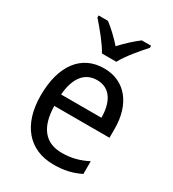

<svg xmlns="http://www.w3.org/2000/svg" viewBox="-187 -869 884 982"><g transform="rotate(30 255.0 -378.0)"><path d="M215 -606H300C323 -651 378 -715 413 -754V-766H358C323 -739 292 -711 257 -673C225 -709 189 -743 158 -766H103V-754C139 -713 191 -651 215 -606ZM264 -546C132 -546 51 -443 51 -264C51 -94 137 10 284 10C347 10 392 -1 441 -25V-100C391 -75 347 -63 290 -63C193 -63 140 -127 138 -252H464V-306C464 -447 391 -546 264 -546ZM263 -476C342 -476 377 -409 377 -320H139C147 -421 190 -476 263 -476Z"/></g></svg>

Font: Noto Sans Gurmukhi UI SemiCondensed
Style: Regular
Weight: 400
Width: 4
Designer: Jelle Bosma - Monotype Design Team
Foundry: Monotype Imaging Inc.
Version: Version 2.004